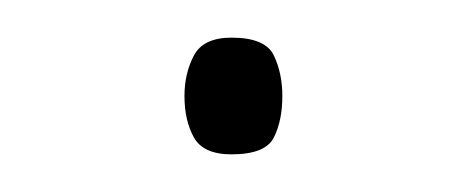

<svg xmlns="http://www.w3.org/2000/svg" viewBox="-20 -74 248 102"><path d="M78 -23Q78 -35 83 -44.5Q88 -54 103 -54Q121 -54 125.5 -44.5Q130 -35 130 -23Q130 -10 125.5 -1Q121 8 103 8Q88 8 83 -1Q78 -10 78 -23Z"/></svg>

Font: Noto Sans Gurmukhi ExtraCondensed Thin
Style: Regular
Weight: 100
Width: 2
Designer: Jelle Bosma - Monotype Design Team
Foundry: Monotype Imaging Inc.
Version: Version 2.004; ttfautohint (v1.8.4.7-5d5b)